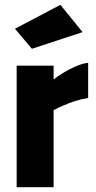

<svg xmlns="http://www.w3.org/2000/svg" viewBox="-20 -775 398 795"><path d="M49 0V-503H202V-446Q218 -459 242 -473.5Q266 -488 293 -500Q320 -512 345 -515V-369Q321 -366 294 -357.5Q267 -349 243 -338.5Q219 -328 202 -319V0ZM112 -573 42 -656 230 -755 322 -642Z"/></svg>

Font: Cairo Play ExtraBold
Style: Regular
Weight: 800
Version: Version 3.119